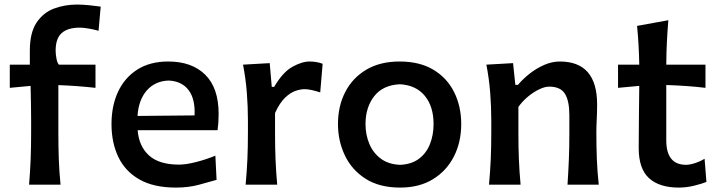

<svg xmlns="http://www.w3.org/2000/svg" viewBox="-20 -828 3216 861"><path d="M110.4 0Q115.2 -58.6 117.4 -113.5Q119.6 -168.5 119.6 -235.4V-289.1Q119.6 -323.7 118.9 -361.8Q118.2 -399.9 117.2 -442.9L23.9 -434.1V-538.1H113.8V-600.6Q113.8 -681.2 143.8 -726.3Q173.8 -771.5 222.2 -789.6Q270.5 -807.6 325.2 -807.6Q351.6 -807.6 383.3 -804.2Q415 -800.8 431.6 -798.3L421.9 -689.9Q403.8 -695.3 379.2 -699.7Q354.5 -704.1 338.4 -704.1Q283.7 -704.1 256.6 -679.7Q229.5 -655.3 229.5 -601.1Q229.5 -584.5 233.2 -565.2Q236.8 -545.9 244.1 -538.1H408.2V-434.1Q324.2 -443.4 241.7 -446.3V-235.4Q241.7 -168.5 243.7 -113.5Q245.6 -58.6 251.5 0Z M769 13.2Q668.9 13.2 605 -23.4Q541 -60.1 510.5 -124.3Q480 -188.5 480 -271.5Q480 -353.5 509.5 -416.7Q539.1 -480 595.9 -516.1Q652.8 -552.2 734.4 -552.2Q840.3 -552.2 900.4 -492.9Q960.4 -433.6 960.4 -317.4Q960.4 -295.9 959.2 -278.6Q958 -261.2 955.6 -244.1H597.2Q603 -171.9 648.2 -130.9Q693.4 -89.8 783.2 -89.8Q814 -89.8 859.1 -101.3Q904.3 -112.8 945.8 -129.9L951.2 -21.5Q918.5 -12.2 872.1 0.5Q825.7 13.2 769 13.2ZM852.5 -310.5Q856 -384.8 825.2 -424.6Q794.4 -464.4 735.8 -466.8Q674.8 -464.4 637.9 -421.9Q601.1 -379.4 596.7 -308.1Z M1081.5 0Q1086.9 -58.6 1089.4 -113.5Q1091.8 -168.5 1091.8 -235.4V-289.1Q1091.8 -349.6 1086.9 -412.4Q1082 -475.1 1069.8 -538.1L1189.5 -544.9L1198.7 -438.5H1209.5Q1248 -504.4 1291 -528.3Q1334 -552.2 1368.7 -552.2Q1382.3 -552.2 1397.7 -549.8Q1413.1 -547.4 1426.8 -542L1416 -413.6Q1398.4 -419.4 1379.4 -423.8Q1360.4 -428.2 1346.2 -428.2Q1328.6 -428.2 1305.7 -420.7Q1282.7 -413.1 1258.5 -390.1Q1234.4 -367.2 1213.4 -321.3V-229.5Q1213.4 -167 1215.6 -112.8Q1217.8 -58.6 1223.1 0Z M1774.4 13.2Q1681.2 13.2 1619.1 -26.6Q1557.1 -66.4 1526.4 -131.3Q1495.6 -196.3 1495.6 -271.5Q1495.6 -352.1 1528.3 -415.5Q1561 -479 1622.8 -515.6Q1684.6 -552.2 1772 -552.2Q1862.3 -552.2 1923.8 -515.1Q1985.4 -478 2016.8 -414.3Q2048.3 -350.6 2048.3 -271.5Q2048.3 -190.9 2015.6 -126.5Q1982.9 -62 1921.6 -24.4Q1860.4 13.2 1774.4 13.2ZM1773.9 -88.9Q1825.2 -90.8 1858.6 -116Q1892.1 -141.1 1908.2 -182.1Q1924.3 -223.1 1924.3 -271.5Q1924.3 -350.1 1885.3 -397.9Q1846.2 -445.8 1773.9 -450.2Q1697.3 -446.8 1658.2 -396.7Q1619.1 -346.7 1619.1 -271.5Q1619.1 -224.1 1636.2 -183.1Q1653.3 -142.1 1687.7 -116.5Q1722.2 -90.8 1773.9 -88.9Z M2172.9 0Q2178.2 -58.6 2180.7 -113.5Q2183.1 -168.5 2183.1 -235.4V-289.1Q2183.1 -349.6 2178.2 -412.4Q2173.3 -475.1 2161.1 -538.1L2280.8 -544.9L2291 -447.3H2302.7Q2323.7 -472.7 2354 -496.8Q2384.3 -521 2419.7 -536.6Q2455.1 -552.2 2490.2 -552.2Q2657.7 -552.2 2657.7 -359.9Q2657.7 -324.7 2656 -293Q2654.3 -261.2 2654.3 -235.4Q2654.3 -168.5 2656.5 -113.5Q2658.7 -58.6 2665 0H2524.9Q2528.8 -58.6 2531 -112.8Q2533.2 -167 2533.2 -229.5V-312Q2533.2 -375.5 2513.4 -407.5Q2493.7 -439.5 2442.4 -439.5Q2422.9 -439.5 2397.5 -427.2Q2372.1 -415 2347.4 -394.5Q2322.8 -374 2304.7 -348.6V-229.5Q2304.7 -167 2306.9 -112.8Q2309.1 -58.6 2314.5 0Z M3024.4 13.2Q2936.5 13.2 2890.4 -29.1Q2844.2 -71.3 2844.2 -164.1Q2844.2 -236.3 2845.2 -307.1Q2846.2 -377.9 2846.7 -442.9L2751.5 -434.1V-538.1H2846.7Q2845.2 -627 2836.9 -711.9L2977.1 -737.3Q2972.7 -683.6 2970.5 -638.4Q2968.3 -593.3 2967.8 -538.1H3143.6V-434.1Q3099.6 -439.5 3055.2 -442.4Q3010.7 -445.3 2967.8 -446.8V-198.7Q2967.8 -88.9 3056.6 -88.9Q3072.8 -88.9 3096.4 -96.4Q3120.1 -104 3139.6 -116.2L3147.9 -12.2Q3129.4 -4.4 3094 4.4Q3058.6 13.2 3024.4 13.2Z"/></svg>

Font: Pinar-DS1-FD SemiBold
Style: Regular
Weight: 600
Designer: Amin Abedi
Version: Version 3.000